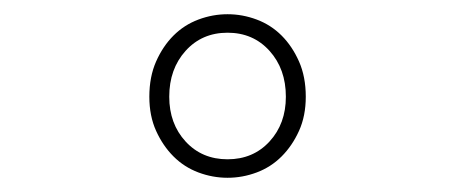

<svg xmlns="http://www.w3.org/2000/svg" viewBox="-20 -704 640 270"><path d="M300 -454Q279 -454 259 -461.5Q239 -469 224 -484Q209 -499 199.5 -520Q190 -541 190 -568Q190 -596 199.5 -617.5Q209 -639 224 -654Q239 -669 259 -676.5Q279 -684 300 -684Q321 -684 341 -676.5Q361 -669 376 -654Q391 -639 400.5 -617.5Q410 -596 410 -568Q410 -541 400.5 -520Q391 -499 376 -484Q361 -469 341 -461.5Q321 -454 300 -454ZM300 -480Q336 -480 359 -505Q382 -530 382 -568Q382 -607 359 -632.5Q336 -658 300 -658Q264 -658 241 -632.5Q218 -607 218 -568Q218 -530 241 -505Q264 -480 300 -480Z"/></svg>

Font: Source Code Pro ExtraLight
Style: Regular
Weight: 200
Monospace: yes
Designer: Paul D. Hunt, Teo Tuominen
Foundry: Adobe Systems Incorporated
Version: Version 2.030;PS 1.000;hotconv 16.6.51;makeotf.lib2.5.65220